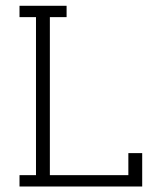

<svg xmlns="http://www.w3.org/2000/svg" viewBox="-20 -662 570 677"><path d="M48.8 -4.4V-44.4H106.9V-601.6H48.8V-641.6H214.8V-601.6H155.8V-44.4H432.6V-122.1H481.4V-4.4Z"/></svg>

Font: AzarMehrMonospaced
Style: SerifRegular
Weight: 1
Designer: Amin Abedi
Version: Version 1.00